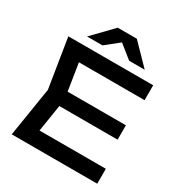

<svg xmlns="http://www.w3.org/2000/svg" viewBox="-217 -1117 1200 1272"><g transform="rotate(30 383.0 -481.5)"><path d="M683 -430V-320H159V-430ZM246 -375 193 -40 130 -114H712V0H58L118 -375L58 -750H707V-636H130L193 -710ZM313 -963H459L607 -811H488L358 -915H414L284 -811H166Z"/></g></svg>

Font: Unbounded
Style: Regular
Weight: 400
Designer: Luke Prowse, Jean-Baptiste Morizot, Fátima Lázaro, Florian Runge
Foundry: NaN
Version: Version 1.701;gftools[0.9.28.dev5+ged2979d]